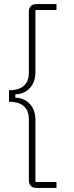

<svg xmlns="http://www.w3.org/2000/svg" viewBox="-20 -780 362 938"><path d="M159 138Q121 138 121 99V-197Q121 -242 95 -262.5Q69 -283 24 -283V-339Q69 -339 95 -359.5Q121 -380 121 -425V-721Q121 -760 159 -760H256V-731H153V-427Q153 -380 126.5 -350.5Q100 -321 55 -319V-303Q100 -301 126.5 -271.5Q153 -242 153 -195V109H256V138Z"/></svg>

Font: IBM Plex Sans Hebrew ExtraLight
Style: Regular
Weight: 200
Designer: Mike Abbink, Paul van der Laan, Pieter van Rosmalen, Yanek Iontef
Foundry: Bold Monday
Version: Version 1.2